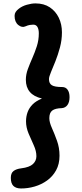

<svg xmlns="http://www.w3.org/2000/svg" viewBox="-20 -909 474 1111"><path d="M101.1 181.6Q72.3 181.3 57.4 166.7Q42.6 152.1 42.6 120.3Q42.6 92.4 58.6 80.4Q74.7 68.4 102.3 65.1Q150.8 59 170.7 40.2Q190.6 21.3 190.6 -5Q190.6 -35.1 175.6 -67.8Q160.6 -100.6 145.6 -135.9Q130.6 -171.2 130.6 -207Q130.6 -235.2 139.8 -260.3Q149 -285.3 169.2 -305.4Q189.4 -325.4 222.8 -338.9Q175.6 -349.8 152.6 -377.2Q129.6 -404.6 129.6 -447Q129.6 -478 141.1 -509.1Q152.6 -540.2 167.1 -573Q181.6 -605.8 193.1 -641.4Q204.6 -677 204.6 -716Q204.6 -739.1 196.8 -752.8Q189 -766.4 172.3 -766.4Q165.1 -766.4 153.3 -764.7Q141.6 -763 127.7 -756.7Q107.3 -747.1 85.9 -764.3Q64.4 -781.6 64.4 -817.3Q64.4 -830 70.7 -839.7Q76.9 -849.4 88.6 -858.3Q107.9 -873.7 135.4 -881.5Q163 -889.3 185.1 -889.3Q234.1 -889.3 268.1 -866.7Q302.1 -844.1 320.3 -806.2Q338.4 -768.2 338.4 -722Q338.4 -677 326.9 -634.3Q315.4 -591.6 300.9 -555.2Q286.4 -518.8 274.9 -491.7Q263.4 -464.7 263.4 -451Q263.4 -426 280.2 -415.7Q296.9 -405.4 340.1 -405.4Q360.1 -405.4 371.3 -389.6Q382.4 -373.7 382.4 -347Q382.4 -318.4 370.6 -301.8Q358.7 -285.1 337.9 -283.3Q299.4 -282.3 282.4 -269.4Q265.4 -256.6 265.4 -225Q265.4 -201.4 280.4 -168.1Q295.4 -134.7 309.9 -94.2Q324.4 -53.8 324.4 -8Q324.4 40.4 304.7 76.2Q285 112 252.6 135.3Q220.2 158.7 180.8 170.2Q141.3 181.8 101.1 181.6Z"/></svg>

Font: Playpen Sans Deva
Style: Regular
Weight: 400
Designer: Pooja Saxena, Gunjan Panchal, Laura Meseguer, Veronika Burian, José Scaglione
Foundry: TypeTogether
Version: Version 2.000